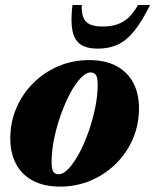

<svg xmlns="http://www.w3.org/2000/svg" viewBox="-20 -710 603 746"><path d="M326 -476.5Q390 -476.5 433.2 -453Q476.5 -429.5 498.2 -387.5Q520 -345.5 520 -289.5Q520 -225 496 -169.8Q472 -114.5 429.5 -73Q387 -31.5 331.8 -8.2Q276.5 15 214 15Q150 15 106.8 -8.5Q63.5 -32 41.8 -74Q20 -116 20 -172Q20 -236 44 -291.2Q68 -346.5 110.2 -388.2Q152.5 -430 207.8 -453.2Q263 -476.5 326 -476.5ZM207.5 -33Q226 -33 246.8 -55Q267.5 -77 287.5 -114.2Q307.5 -151.5 323.8 -197.5Q340 -243.5 349.8 -291Q359.5 -338.5 359.5 -381Q359.5 -409.5 352.5 -419Q345.5 -428.5 332.5 -428.5Q314 -428.5 293 -406.2Q272 -384 252.2 -346.8Q232.5 -309.5 216.2 -263.8Q200 -218 190.2 -170.5Q180.5 -123 180.5 -80.5Q180.5 -52 187.5 -42.5Q194.5 -33 207.5 -33ZM379 -607Q411.5 -607 436.2 -615.5Q461 -624 480.2 -642.5Q499.5 -661 516 -690.5H563Q531.5 -626.5 501.5 -589.5Q471.5 -552.5 437.8 -536.8Q404 -521 360 -521Q317.5 -521 293.2 -537.2Q269 -553.5 261.5 -590.8Q254 -628 261.5 -690.5H297.5Q296.5 -661 303.8 -642.2Q311 -623.5 329.5 -615.2Q348 -607 379 -607Z"/></svg>

Font: Newsreader 36pt ExtraBold
Style: Italic
Weight: 800
Italic angle: -17°
Designer: Hugues Gentile
Foundry: Production Type
Version: Version 1.003